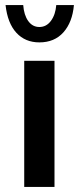

<svg xmlns="http://www.w3.org/2000/svg" viewBox="-20 -741 313 761"><path d="M76 -500H196V0H76ZM72 -721Q75 -681 92 -657.5Q109 -634 136 -634Q164 -634 182 -658.5Q200 -683 203 -721H273Q267 -653 231.5 -613Q196 -573 136 -573Q80 -573 45 -611Q10 -649 2 -721Z"/></svg>

Font: Moderustic Med
Style: Regular
Weight: 500
Designer: Tural Alisoy
Foundry: TAFT Foundry
Version: Version 2.110